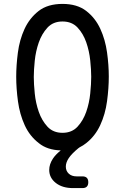

<svg xmlns="http://www.w3.org/2000/svg" viewBox="-20 -760 640 983"><path d="M402 143Q417 143 424.5 150.5Q432 158 432 173Q432 188 424.5 195.5Q417 203 402 203H354Q299 203 265.5 176.5Q232 150 232 110Q232 81 251 52Q264 32 291 10Q222 8 179 -27Q132 -63 106.5 -119Q81 -175 72 -241Q63 -307 63 -367Q63 -425 71.5 -490.5Q80 -556 105.5 -611.5Q131 -667 177.5 -703.5Q224 -740 300 -740Q375 -740 421.5 -704Q468 -668 493.5 -612.5Q519 -557 528 -492Q537 -427 537 -368Q537 -308 528 -241.5Q519 -175 493 -119Q467 -63 421 -27Q406 -15 388 -6L381 -1Q347 27 332 49.5Q317 72 317 93Q317 115 332 129Q347 143 372 143ZM300 -80Q348 -80 377 -111.5Q406 -143 421.5 -187.5Q437 -232 442 -281.5Q447 -331 447 -367Q447 -402 442 -450.5Q437 -499 421.5 -543.5Q406 -588 377 -619Q348 -650 300 -650Q252 -650 223 -618.5Q194 -587 178.5 -542.5Q163 -498 158 -449.5Q153 -401 153 -366Q153 -330 158 -281Q163 -232 178.5 -187.5Q194 -143 223 -111.5Q252 -80 300 -80Z"/></svg>

Font: Maple Mono NL
Style: Regular
Weight: 400
Monospace: yes
Designer: subframe7536
Version: Version 7.000